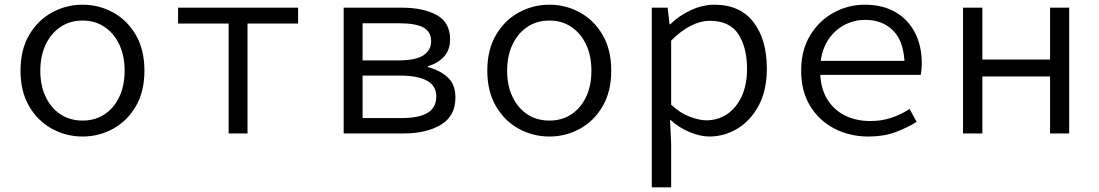

<svg xmlns="http://www.w3.org/2000/svg" viewBox="-20 -572 4709 823"><path d="M334 13.2Q263.7 13.2 202.9 -20Q142.1 -53.2 105 -116.5Q67.9 -179.7 67.9 -269Q67.9 -358.9 105 -422.1Q142.1 -485.4 202.9 -518.6Q263.7 -551.8 334 -551.8Q404.3 -551.8 464.8 -518.6Q525.4 -485.4 562.3 -422.1Q599.1 -358.9 599.1 -269Q599.1 -179.7 562.3 -116.5Q525.4 -53.2 464.8 -20Q404.3 13.2 334 13.2ZM334 -55.2Q387.7 -55.2 428.2 -82Q468.8 -108.9 491.5 -157Q514.2 -205.1 514.2 -269Q514.2 -332.5 491.5 -380.9Q468.8 -429.2 428.2 -456.5Q387.7 -483.9 334 -483.9Q279.8 -483.9 239.3 -456.5Q198.7 -429.2 175.8 -380.9Q152.8 -332.5 152.8 -269Q152.8 -205.1 175.8 -157Q198.7 -108.9 239.3 -82Q279.8 -55.2 334 -55.2Z M960 0V-471.2H743.2V-539.1H1257.8V-471.2H1041V0Z M1453.1 0V-539.1H1702.1Q1794.4 -539.1 1851.8 -507.6Q1909.2 -476.1 1909.2 -403.8Q1909.2 -357.4 1883.1 -329.1Q1856.9 -300.8 1814 -288.1V-284.2Q1861.3 -272.9 1896.7 -242.7Q1932.1 -212.4 1932.1 -153.8Q1932.1 -74.7 1870.1 -37.4Q1808.1 0 1710 0ZM1534.2 -313H1685.1Q1762.2 -313 1795.2 -335Q1828.1 -356.9 1828.1 -396Q1828.1 -435.1 1795.7 -453.6Q1763.2 -472.2 1691.9 -472.2H1534.2ZM1534.2 -65.9H1700.2Q1776.4 -65.9 1813.2 -88.4Q1850.1 -110.8 1850.1 -159.2Q1850.1 -248 1692.9 -248H1534.2Z M2335 13.2Q2264.6 13.2 2203.9 -20Q2143.1 -53.2 2106 -116.5Q2068.8 -179.7 2068.8 -269Q2068.8 -358.9 2106 -422.1Q2143.1 -485.4 2203.9 -518.6Q2264.6 -551.8 2335 -551.8Q2405.3 -551.8 2465.8 -518.6Q2526.4 -485.4 2563.2 -422.1Q2600.1 -358.9 2600.1 -269Q2600.1 -179.7 2563.2 -116.5Q2526.4 -53.2 2465.8 -20Q2405.3 13.2 2335 13.2ZM2335 -55.2Q2388.7 -55.2 2429.2 -82Q2469.7 -108.9 2492.4 -157Q2515.1 -205.1 2515.1 -269Q2515.1 -332.5 2492.4 -380.9Q2469.7 -429.2 2429.2 -456.5Q2388.7 -483.9 2335 -483.9Q2280.8 -483.9 2240.2 -456.5Q2199.7 -429.2 2176.8 -380.9Q2153.8 -332.5 2153.8 -269Q2153.8 -205.1 2176.8 -157Q2199.7 -108.9 2240.2 -82Q2280.8 -55.2 2335 -55.2Z M2773.9 231V-539.1H2841.8L2850.1 -467.8H2853Q2890.6 -504.9 2941.2 -528.3Q2991.7 -551.8 3042 -551.8Q3152.3 -551.8 3209.7 -477.1Q3267.1 -402.3 3267.1 -277.8Q3267.1 -186 3232.7 -120.8Q3198.2 -55.7 3141.8 -21.2Q3085.4 13.2 3020 13.2Q2982.4 13.2 2937 -5.4Q2891.6 -23.9 2855 -57.1H2852.1L2856.9 44.9V231ZM3006.8 -56.2Q3057.6 -56.2 3097.2 -83Q3136.7 -109.9 3159.4 -159.4Q3182.1 -209 3182.1 -276.9Q3182.1 -368.7 3144.8 -425.8Q3107.4 -482.9 3022 -482.9Q2984.4 -482.9 2942.1 -462.2Q2899.9 -441.4 2856.9 -397.9V-123Q2896.5 -86.4 2937.7 -71.3Q2979 -56.2 3006.8 -56.2Z M3498 -311H3856.9Q3851.6 -399.4 3806.2 -443.1Q3760.7 -486.8 3689 -486.8Q3643.1 -486.8 3602.5 -466.6Q3562 -446.3 3533.9 -407Q3505.9 -367.7 3498 -311ZM3878.9 -105 3909.2 -49.8Q3869.1 -24.4 3818.6 -5.6Q3768.1 13.2 3702.1 13.2Q3622.6 13.2 3557.1 -20.5Q3491.7 -54.2 3452.9 -117.4Q3414.1 -180.7 3414.1 -269Q3414.1 -356.9 3452.6 -420.4Q3491.2 -483.9 3553.5 -517.8Q3615.7 -551.8 3687 -551.8Q3763.2 -551.8 3817.6 -520.5Q3872.1 -489.3 3901.6 -432.6Q3931.2 -376 3931.2 -299.8Q3931.2 -286.6 3929.7 -273.7Q3928.2 -260.7 3926.8 -251H3496.1Q3500 -185.5 3529.1 -141.6Q3558.1 -97.7 3605 -75.4Q3651.9 -53.2 3710 -53.2Q3759.3 -53.2 3800.8 -67.1Q3842.3 -81.1 3878.9 -105Z M4107.9 0V-539.1H4190.9V-316.9H4481V-539.1H4563V0H4481V-244.1H4190.9V0Z"/></svg>

Font: Shanggu Mono N
Style: Regular
Weight: 350
Designer: GuiWonder
Version: Version 1.021